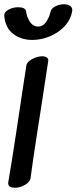

<svg xmlns="http://www.w3.org/2000/svg" viewBox="-31 -918 380 904"><path d="M163 -414Q157 -374 140.5 -269.5Q124 -165 113 -80Q110 -61 86.5 -47.5Q63 -34 39 -34Q23 -34 14.5 -40.5Q6 -47 8 -60Q25 -160 44.5 -288.5Q64 -417 72 -472L93 -609Q96 -627 120.5 -640Q145 -653 168 -653Q182 -653 190 -647Q198 -641 196 -630ZM270 -898Q288 -898 299.5 -890Q311 -882 309 -867Q303 -827 274 -795.5Q245 -764 204 -747Q163 -730 121 -730Q68 -730 31 -758.5Q-6 -787 -11 -843Q-12 -861 9 -872.5Q30 -884 55 -884Q71 -884 81 -879Q91 -874 92 -863Q95 -837 110.5 -814.5Q126 -792 151 -793Q173 -794 187.5 -816.5Q202 -839 207 -863Q210 -878 229.5 -888Q249 -898 270 -898Z"/></svg>

Font: Sedgwick Ave
Style: Regular
Weight: 400
Designer: Kevin Burke, Pedro Vergani
Foundry: Google, Inc.
Version: Version 1.000